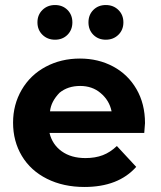

<svg xmlns="http://www.w3.org/2000/svg" viewBox="-20 -736 640 764"><path d="M129 -647Q129 -677 149 -696.5Q169 -716 199 -716Q229 -716 248.5 -696.5Q268 -677 268 -647Q268 -617 248.5 -597.5Q229 -578 199 -578Q169 -578 149 -597.5Q129 -617 129 -647ZM332 -647Q332 -677 351.5 -696.5Q371 -716 401 -716Q431 -716 451 -696.5Q471 -677 471 -647Q471 -617 451 -597.5Q431 -578 401 -578Q371 -578 351.5 -597.5Q332 -617 332 -647ZM424 -293Q415 -337 380 -366Q347 -394 299 -394Q250 -394 217 -367Q183 -332 179 -293ZM554 -207H177Q188 -161 225.5 -134Q263 -107 320 -107Q359 -107 389 -118.5Q419 -130 445 -155L522 -72Q451 8 316 8Q232 8 167 -24.5Q102 -57 67 -115.5Q32 -174 32 -248Q32 -320 66.5 -379Q101 -438 162 -470.5Q223 -503 298 -503Q371 -503 430 -471.5Q489 -440 523 -381.5Q557 -323 557 -246Q557 -243 554 -207Z"/></svg>

Font: Montserrat GRBold
Style: Regular
Weight: 700
Designer: Julieta Ulanovsky
Foundry: Julieta Ulanovsky
Version: Version 1.00 May 29, 2023, initial release